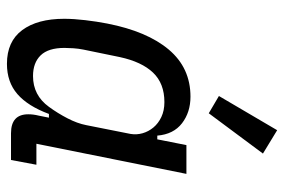

<svg xmlns="http://www.w3.org/2000/svg" viewBox="-156 -670 838 567"><g transform="rotate(90 263.5 -387.0)"><path d="M374 0Q318 0 318 -51Q318 -59 319 -66.5Q320 -74 322 -82L328 -112H317Q294 -50 258.5 -19Q223 12 169 12Q103 12 69.5 -33Q36 -78 36 -157Q36 -185 40 -219Q44 -253 50 -284Q73 -402 127 -466Q181 -530 266 -530Q312 -530 344.5 -505Q377 -480 381 -432H392L409 -518H494L405 -75H467L453 0ZM205 -65Q262 -65 296 -112Q315 -138 330 -167Q345 -196 350 -222L376 -353Q379 -371 374 -388.5Q369 -406 357 -420.5Q345 -435 326 -444Q307 -453 282 -453Q227 -453 195 -419.5Q163 -386 149 -321L127 -214Q124 -199 123 -184Q122 -169 122 -158Q122 -110 144 -87.5Q166 -65 205 -65ZM315 -584 264 -614 365 -786 434 -744Z"/></g></svg>

Font: IBM Plex Sans Condensed Text
Style: Italic
Weight: 450
Width: 3
Italic angle: -11°
Designer: Mike Abbink, Paul van der Laan, Pieter van Rosmalen
Foundry: Bold Monday
Version: Version 1.1